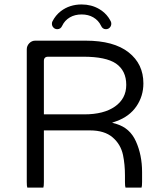

<svg xmlns="http://www.w3.org/2000/svg" viewBox="-20 -859 735 865"><path d="M360.4 -343.8H177.7V-585Q177.7 -597.2 186.5 -601.6Q190.9 -603.5 196.3 -603.5H355.5Q457 -603.5 502.4 -572.8Q548.8 -540.5 548.8 -476.6Q548.8 -414.6 497.6 -378.9Q447.3 -343.8 360.4 -343.8ZM617.7 -13.7Q620.1 -20 620.1 -39.1V-84Q620.1 -160.6 592.3 -222.2Q565.4 -282.2 504.9 -300.3L484.9 -306.2L504.4 -313Q563 -334 594.5 -379.9Q626 -425.8 626 -483.4Q626 -570.8 559.6 -623Q492.7 -675.8 366.2 -675.8H138.7Q123 -675.8 111.8 -664.1Q100.6 -652.3 100.6 -636.7V-39.1Q100.6 -20 103 -13.7H175.3Q177.7 -20 177.7 -39.1V-271.5H385.7Q450.7 -271.5 487.3 -240.2Q523.9 -209 534.2 -160.6Q543 -117.7 543 -68.4V-39.1Q543 -20 545.4 -13.7ZM238.3 -727.5Q253.4 -727.5 260.3 -743.2Q271.5 -767.1 294.9 -780.8Q317.4 -793.9 347.7 -793.9Q377.9 -793.9 400.4 -780.8Q423.8 -767.1 435.1 -743.2Q441.9 -727.5 457 -727.5Q467.8 -727.5 474.6 -734.9Q481.4 -742.2 481.4 -752Q481.4 -758.3 479 -762.9Q476.6 -767.6 473.9 -772Q471.2 -776.4 468.3 -780.8Q452.1 -803.7 426.8 -818.4Q391.6 -838.9 347.7 -838.9Q293.5 -838.9 253.9 -808.6Q230 -790 216.3 -762.7Q213.9 -758.3 213.9 -752Q213.9 -741.7 221.2 -734.4Q228 -727.5 238.3 -727.5Z"/></svg>

Font: YuPearl-Light
Style: Light
Weight: 300
Designer: Max Yao
Foundry: Max-Everyday
Version: Version 1.011; ttfautohint (v1.8.3)